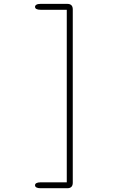

<svg xmlns="http://www.w3.org/2000/svg" viewBox="-20 -782 659 992"><path d="M189.5 190.5Q175.5 190.5 168.2 186.5Q161 182.5 161 175Q161 168 168.2 164Q175.5 160 189.5 160H325V-731.5H189.5Q175.5 -731.5 168.2 -735.5Q161 -739.5 161 -746.5Q161 -753.5 168.2 -757.8Q175.5 -762 189.5 -762H327.5Q356 -762 356 -733.5V162Q356 190.5 327.5 190.5Z"/></svg>

Font: Sono Monospace ExtraLight
Style: Regular
Weight: 250
Version: Version 2.112